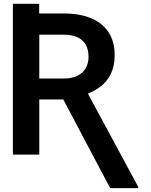

<svg xmlns="http://www.w3.org/2000/svg" viewBox="-20 -797 779 990"><path d="M46.4 -678.2V-777.3H182.1V-678.2ZM46.4 -727.5H308.1Q391.1 -727.5 450 -702.9Q508.8 -678.2 540 -630.4Q571.3 -582.5 571.3 -513.2Q571.3 -457.5 551.8 -416.7Q532.2 -376 496.1 -348.9Q460 -321.8 410.2 -305.7L369.1 -284.2H140.6L140.1 -392.1H308.1Q350.6 -392.1 379.2 -406.2Q407.7 -420.4 422.1 -445.8Q436.5 -471.2 436.5 -503.9Q436.5 -539.1 423.1 -564.7Q409.7 -590.3 381.1 -604.2Q352.5 -618.2 308.1 -618.2H182.6V0H46.4ZM547.9 172.9 287.6 -319.8H430.2L692.9 167V172.9Z"/></svg>

Font: Inter 20pt SemiBold
Style: Regular
Weight: 600
Version: Version 4.001;git-66647c0bb